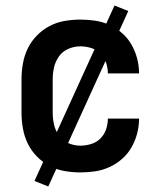

<svg xmlns="http://www.w3.org/2000/svg" viewBox="-20 -613 590 696"><path d="M271 12Q243 12 214 7Q185 2 159.5 -11.5Q134 -25 113.5 -46Q93 -67 80.5 -93Q68 -119 63 -147.5Q58 -176 58 -205V-325Q58 -354 63 -382.5Q68 -411 80.5 -437Q93 -463 113.5 -484Q134 -505 159.5 -518.5Q185 -532 214 -537Q243 -542 271 -542Q299 -542 325.5 -538Q352 -534 377 -522.5Q402 -511 422.5 -493Q443 -475 456.5 -451.5Q470 -428 477 -401.5Q484 -375 484 -348V-347H371Q371 -367 364.5 -386Q358 -405 344 -419Q330 -433 310.5 -439Q291 -445 271 -445Q249 -445 228 -436Q207 -427 194 -409Q181 -391 176 -369Q171 -347 171 -325V-205Q171 -183 176 -161Q181 -139 194 -121Q207 -103 228 -94Q249 -85 271 -85Q291 -85 310.5 -91Q330 -97 344 -111Q358 -125 364.5 -144Q371 -163 371 -183H484V-182Q484 -155 477 -128.5Q470 -102 456.5 -78.5Q443 -55 422.5 -37Q402 -19 377 -7.5Q352 4 325.5 8Q299 12 271 12ZM155 63 105 43 395 -593 445 -573Z"/></svg>

Font: Lode Term
Style: Bold
Weight: 700
Monospace: yes
Designer: Belleve Invis
Foundry: Belleve Invis
Version: Version 29.2.0